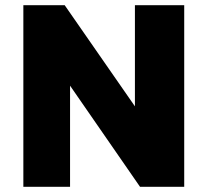

<svg xmlns="http://www.w3.org/2000/svg" viewBox="-20 -720 800 740"><path d="M70 0V-700H229.3L500 -310.2V-700H690V0H519.7L250 -389.8V0Z"/></svg>

Font: Golos Text
Style: Regular
Weight: 400
Designer: A.Korolkova, Vitaly Kuzmin
Foundry: ParaType Ltd
Version: Version 2.004